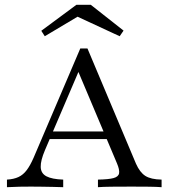

<svg xmlns="http://www.w3.org/2000/svg" viewBox="-20 -778 705 798"><path d="M8.9 0V-31.5Q37.1 -33.1 56.9 -42.3Q76.6 -51.6 91.1 -71Q105.6 -90.3 119.4 -121.8L313.7 -576.6H343.5L545.2 -97.6Q561.3 -61.3 584.3 -46.8Q607.3 -32.3 651.6 -31.5V0Q631.5 -1.6 599.6 -2Q567.7 -2.4 527.4 -2.4Q479 -2.4 443.1 -2Q407.3 -1.6 387.1 0V-31.5Q431.5 -32.3 452 -37.9Q472.6 -43.5 475 -58.1Q477.4 -72.6 466.1 -99.2L300.8 -491.1L315.3 -500.8L166.9 -154Q148.4 -110.5 149.2 -83.9Q150 -57.3 173 -45.2Q196 -33.1 242.7 -31.5V0Q222.6 -0.8 200.4 -1.2Q178.2 -1.6 155.2 -2Q132.3 -2.4 108.9 -2.4Q85.5 -2.4 62.1 -2Q38.7 -1.6 8.9 0ZM168.5 -200 182.3 -231.5H451.6L462.9 -200ZM166.1 -627.4 151.6 -650 297.6 -758.1H357.3L493.5 -650.8L477.4 -627.4L279 -719.4L317.7 -717.7Z"/></svg>

Font: Playfair 12pt Light
Style: Regular
Weight: 300
Designer: Claus Eggers Sørensen
Foundry: Claus Eggers Sørensen
Version: Version 2.000;gftools[0.9.28]